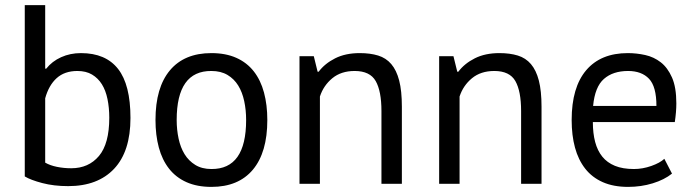

<svg xmlns="http://www.w3.org/2000/svg" viewBox="-20 -720 2718 752"><path d="M77 -700H157V-451H161Q184 -480 219.5 -496Q255 -512 297 -512Q394 -512 442.5 -450Q491 -388 491 -258Q491 -127 427 -59Q363 9 247 9Q191 9 145.5 -3Q100 -15 77 -29ZM283 -442Q233 -442 202 -414Q171 -386 157 -335V-83Q176 -72 203 -66.5Q230 -61 259 -61Q327 -61 367.5 -109Q408 -157 408 -259Q408 -298 401 -332Q394 -366 379 -390Q364 -414 340.5 -428Q317 -442 283 -442Z M589 -250Q589 -377 645.5 -444.5Q702 -512 808 -512Q864 -512 905.5 -493.5Q947 -475 974 -440.5Q1001 -406 1014 -357.5Q1027 -309 1027 -250Q1027 -123 970.5 -55.5Q914 12 808 12Q752 12 710.5 -6.5Q669 -25 642 -59.5Q615 -94 602 -142.5Q589 -191 589 -250ZM672 -250Q672 -212 679.5 -177Q687 -142 703 -116Q719 -90 745 -74Q771 -58 808 -58Q944 -57 944 -250Q944 -289 936.5 -324Q929 -359 913 -385Q897 -411 871 -426.5Q845 -442 808 -442Q672 -443 672 -250Z M1474 0V-285Q1474 -363 1451.5 -402.5Q1429 -442 1369 -442Q1316 -442 1281.5 -413.5Q1247 -385 1233 -342V0H1153V-500H1209L1224 -439H1228Q1252 -471 1292.5 -491.5Q1333 -512 1389 -512Q1430 -512 1461 -502.5Q1492 -493 1512.5 -469Q1533 -445 1543.5 -404.5Q1554 -364 1554 -302V0Z M2021 0V-285Q2021 -363 1998.5 -402.5Q1976 -442 1916 -442Q1863 -442 1828.5 -413.5Q1794 -385 1780 -342V0H1700V-500H1756L1771 -439H1775Q1799 -471 1839.5 -491.5Q1880 -512 1936 -512Q1977 -512 2008 -502.5Q2039 -493 2059.5 -469Q2080 -445 2090.5 -404.5Q2101 -364 2101 -302V0Z M2612 -40Q2582 -16 2536.5 -2Q2491 12 2440 12Q2383 12 2341 -6.5Q2299 -25 2272 -59.5Q2245 -94 2232 -142Q2219 -190 2219 -250Q2219 -378 2276 -445Q2333 -512 2439 -512Q2473 -512 2507 -504.5Q2541 -497 2568 -476Q2595 -455 2612 -416.5Q2629 -378 2629 -315Q2629 -282 2623 -242H2302Q2302 -198 2311 -164Q2320 -130 2339 -106.5Q2358 -83 2388.5 -70.5Q2419 -58 2463 -58Q2497 -58 2531 -70Q2565 -82 2582 -98ZM2440 -442Q2381 -442 2345.5 -411Q2310 -380 2303 -305H2551Q2551 -381 2522 -411.5Q2493 -442 2440 -442Z"/></svg>

Font: PT Sans
Style: Regular
Weight: 400
Version: Version 2.003W OFL; ttfautohint (v1.6)